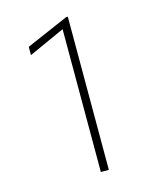

<svg xmlns="http://www.w3.org/2000/svg" viewBox="-109 -788 701 863"><g transform="rotate(-15 242.0 -356.5)"><path d="M289.6 -712.9V0H252.4V-664.6L85 -588.9V-627.4L282.2 -712.9Z"/></g></svg>

Font: Roboto Condensed ExtraLight
Style: Regular
Weight: 250
Designer: Christian Robertson
Foundry: Google
Version: Version 3.008; 2023